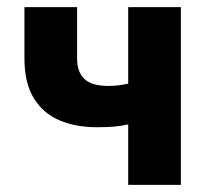

<svg xmlns="http://www.w3.org/2000/svg" viewBox="-20 -516 590 536"><path d="M337.9 0V-168.7Q317.8 -164.3 299.7 -162.6Q281.6 -160.8 250.7 -160.8Q191.8 -160.8 146.2 -180Q100.6 -199.2 74.4 -241.8Q48.2 -284.3 48.2 -353V-496.1H195.2V-353Q195.2 -314.8 215.7 -295.5Q236.1 -276.1 282.7 -276.1Q299 -276.1 311.9 -277.9Q324.9 -279.7 337.9 -282.4V-496.1H484.9V0Z"/></svg>

Font: SourceSans3VF
Style: Regular
Weight: 200
Designer: Paul D. Hunt
Foundry: Adobe
Version: Version 3.052;hotconv 1.1.0;makeotfexe 2.6.0